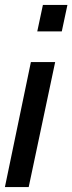

<svg xmlns="http://www.w3.org/2000/svg" viewBox="-33 -763 295 783"><path d="M119 -635 142 -743H242L219 -635ZM-13 0 93 -510H192L84 0Z"/></svg>

Font: Saira Ultra Condensed
Style: Bold Italic
Weight: 700
Width: 1
Italic angle: -12°
Designer: Hector Gatti with collaboration of the Omnibus-Type team
Foundry: Omnibus-Type
Version: Version 1.001; ttfautohint (v1.8)